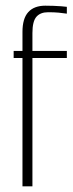

<svg xmlns="http://www.w3.org/2000/svg" viewBox="-20 -655 255 675"><path d="M59 0V-451H28V-476H59V-543Q59 -566 64 -583.5Q69 -601 79.5 -612.5Q90 -624 105 -629.5Q120 -635 139 -635Q153 -635 167.5 -634.5Q182 -634 195 -633Q208 -632 215 -631V-607Q202 -609 186.5 -610.5Q171 -612 149 -612Q122 -612 108 -596Q94 -580 94 -539V-476H215V-451H94V0Z"/></svg>

Font: Alumni Sans Thin ExtraLight
Style: Regular
Weight: 250
Version: Version 1.018